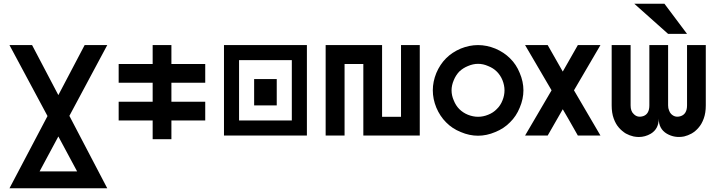

<svg xmlns="http://www.w3.org/2000/svg" viewBox="-20 -720 3819 1020"><path d="M30.3 280.3Q160.2 280.3 549.8 280.3Q487.3 162.1 348.6 -104.5Q431.6 -259.8 549.8 -480.5Q519.5 -480.5 429.7 -480.5Q382.8 -390.6 290 -214.8Q226.6 -335 150.4 -480.5Q120.1 -480.5 30.3 -480.5Q90.8 -367.2 232.4 -103.5Q146.5 59.6 30.3 280.3ZM290 4.9Q335.9 90.8 389.6 190.4Q339.8 190.4 190.4 190.4Q225.6 124 290 4.9Z M1070.3 -379.9Q1010.7 -379.9 890.6 -379.9Q890.6 -413.1 890.6 -480.5Q857.4 -480.5 791 -480.5Q791 -446.3 791 -379.9Q730.5 -379.9 610.4 -379.9Q610.4 -346.7 610.4 -280.3Q670.9 -280.3 791 -280.3Q791 -247.1 791 -179.7Q730.5 -179.7 610.4 -179.7Q610.4 -146.5 610.4 -80.1Q670.9 -80.1 791 -80.1Q791 -46.9 791 19.5Q824.2 19.5 890.6 19.5Q890.6 -13.7 890.6 -80.1Q950.2 -80.1 1070.3 -80.1Q1070.3 -113.3 1070.3 -179.7Q1010.7 -179.7 890.6 -179.7Q890.6 -212.9 890.6 -280.3Q950.2 -280.3 1070.3 -280.3Q1070.3 -313.5 1070.3 -379.9Z M1610.4 0Q1500 0 1169.9 0Q1169.9 -120.1 1169.9 -480.5Q1280.3 -480.5 1610.4 -480.5Q1610.4 -360.4 1610.4 0ZM1530.3 -400.4Q1460 -400.4 1250 -400.4Q1250 -320.3 1250 -80.1Q1320.3 -80.1 1530.3 -80.1Q1530.3 -160.2 1530.3 -400.4ZM1450.2 -160.2Q1419.9 -160.2 1330.1 -160.2Q1330.1 -195.3 1330.1 -299.8Q1360.4 -299.8 1450.2 -299.8Q1450.2 -264.6 1450.2 -160.2Z M1810.5 0Q1785.2 0 1710 0Q1710 -120.1 1710 -480.5Q1785.2 -480.5 2009.8 -480.5Q2009.8 -384.8 2009.8 -99.6Q2035.2 -99.6 2110.4 -99.6Q2110.4 -195.3 2110.4 -480.5Q2134.8 -480.5 2210 -480.5Q2210 -360.4 2210 0Q2134.8 0 1910.2 0Q1910.2 -94.7 1910.2 -379.9Q1884.8 -379.9 1810.5 -379.9Q1810.5 -285.2 1810.5 0Z M2689.5 -70.3Q2657.2 -37.1 2611.3 -18.6Q2565.4 1 2519.5 1Q2473.6 1 2427.7 -18.6Q2381.8 -37.1 2349.6 -70.3Q2317.4 -102.5 2297.9 -148.4Q2279.3 -194.3 2279.3 -240.2Q2279.3 -286.1 2297.9 -332Q2317.4 -377.9 2349.6 -410.2Q2381.8 -442.4 2427.7 -461.9Q2473.6 -480.5 2519.5 -480.5Q2565.4 -480.5 2611.3 -461.9Q2657.2 -442.4 2689.5 -410.2Q2722.7 -377.9 2741.2 -332Q2760.7 -286.1 2760.7 -240.2Q2760.7 -194.3 2741.2 -148.4Q2722.7 -102.5 2689.5 -70.3ZM2660.2 -240.2Q2660.2 -266.6 2649.4 -293.9Q2638.7 -320.3 2619.1 -339.8Q2600.6 -358.4 2573.2 -369.1Q2546.9 -380.9 2519.5 -380.9Q2493.2 -380.9 2465.8 -369.1Q2439.5 -358.4 2419.9 -339.8Q2401.4 -320.3 2390.6 -293.9Q2378.9 -266.6 2378.9 -240.2Q2378.9 -212.9 2390.6 -186.5Q2401.4 -159.2 2419.9 -140.6Q2439.5 -121.1 2465.8 -110.4Q2493.2 -99.6 2519.5 -99.6Q2546.9 -99.6 2573.2 -110.4Q2600.6 -121.1 2619.1 -140.6Q2638.7 -159.2 2649.4 -186.5Q2660.2 -212.9 2660.2 -240.2Z M3169.9 -480.5Q3139.6 -480.5 3049.8 -480.5Q3029.3 -445.3 2969.7 -339.8Q2950.2 -375 2889.6 -480.5Q2859.4 -480.5 2769.5 -480.5Q2804.7 -419.9 2910.2 -240.2Q2875 -179.7 2769.5 0Q2799.8 0 2889.6 0Q2910.2 -35.2 2969.7 -139.6Q2990.2 -105.5 3049.8 0Q3080.1 0 3169.9 0Q3134.8 -59.6 3029.3 -240.2Q3064.5 -299.8 3169.9 -480.5Z M3229.5 -480.5Q3229.5 -373 3229.5 -160.2Q3229.5 -120.1 3240.2 -90.8Q3251 -60.5 3268.6 -41Q3285.2 -22.5 3304.7 -10.7Q3324.2 0 3345.7 4.9Q3360.4 7.8 3374 7.8Q3407.2 7.8 3437.5 -9.8Q3479.5 -35.2 3479.5 -89.8Q3479.5 -35.2 3522.5 -9.8Q3564.5 14.6 3614.3 4.9Q3634.8 0 3654.3 -10.7Q3674.8 -22.5 3690.4 -41Q3708 -60.5 3718.8 -90.8Q3729.5 -120.1 3729.5 -160.2Q3729.5 -266.6 3729.5 -480.5Q3696.3 -480.5 3629.9 -480.5Q3629.9 -373 3629.9 -160.2Q3629.9 -115.2 3597.7 -103.5Q3566.4 -92.8 3544.9 -115.2Q3538.1 -122.1 3534.2 -133.8Q3529.3 -144.5 3529.3 -160.2Q3529.3 -266.6 3529.3 -480.5Q3496.1 -480.5 3429.7 -480.5Q3429.7 -373 3429.7 -160.2Q3429.7 -115.2 3398.4 -103.5Q3366.2 -92.8 3345.7 -115.2Q3337.9 -122.1 3334 -133.8Q3330.1 -144.5 3330.1 -160.2Q3330.1 -266.6 3330.1 -480.5Q3295.9 -480.5 3229.5 -480.5ZM3529.3 -540Q3563.5 -540 3629.9 -540Q3589.8 -593.8 3509.8 -700.2Q3456.1 -700.2 3349.6 -700.2Q3410.2 -646.5 3529.3 -540Z"/></svg>

Font: Alibu-Mazigh Belqasem 1
Style: Bold
Weight: 400
Designer: Mazigh Mubarik Belqasem
Version: Version 1.0